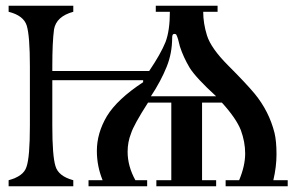

<svg xmlns="http://www.w3.org/2000/svg" viewBox="-20 -648 1040 668"><path d="M812 -21Q833 -71 833 -114Q833 -154 818 -195Q802 -236 752 -291H683V-21H732V0H524V-21H576V-291H495Q445 -213 436 -184Q424 -154 424 -120Q424 -70 451 -21H492V0H288V-21H337Q317 -70 317 -123Q317 -185 352 -244Q388 -303 478 -362V-369H162V-211Q162 -105 173 -70Q183 -35 235 -21V0H10V-21Q62 -35 72 -67Q84 -100 84 -211V-417Q84 -523 73 -559Q62 -594 10 -607V-628H235V-607Q176 -591 168 -546Q162 -502 162 -417V-401H499Q539 -460 556 -502Q571 -542 571 -607H522V-628H737V-607H687Q687 -567 700 -525Q714 -480 774 -420Q836 -358 866 -322Q916 -261 935 -186Q942 -157 942 -111Q942 -68 931 -21H981V0H765V-21ZM505 -313H732Q662 -377 640 -412Q618 -449 606 -486Q599 -517 594 -526Q593 -530 586 -530Q579 -530 579 -517Q579 -463 560 -416Q540 -366 505 -313Z"/></svg>

Font: Pochaevsk Unicode
Style: Normal
Weight: 400
Version: Version 1.1